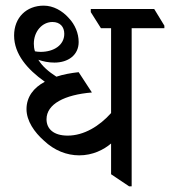

<svg xmlns="http://www.w3.org/2000/svg" viewBox="-20 -655 603 681"><path d="M261 -104C309 -104 348 -124 374 -146V-37L438 6H447V-555H563V-564L527 -623H302V-612L338 -555H374V-254C333 -208 278 -174 220 -174C170 -174 145 -198 145 -232C145 -286 209 -319 306 -327L259 -399C231 -396 204 -391 180 -383C152 -401 130 -420 116 -443C133 -437 152 -433 173 -433C221 -433 259 -459 259 -506C259 -537 246 -568 224 -591C201 -617 169 -635 135 -635C74 -635 30 -593 30 -529C30 -463 77 -409 139 -365C99 -344 74 -311 74 -268C74 -226 102 -186 136 -156C173 -121 217 -104 261 -104ZM100 -500C100 -544 130 -577 166 -577C193 -577 208 -560 208 -535C208 -495 171 -471 124 -471C116 -471 110 -472 104 -473C101 -482 100 -491 100 -500Z"/></svg>

Font: Noto Serif Devanagari SemiCondensed
Style: Regular
Weight: 400
Width: 4
Designer: Universal Thirst, Indian Type Foundry and the Monotype Design Team
Foundry: Monotype Imaging Inc.
Version: Version 2.004